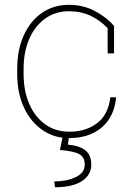

<svg xmlns="http://www.w3.org/2000/svg" viewBox="-20 -558 568 790"><path d="M263.7 10.3Q203.1 10.3 154.8 -22.9Q106.4 -56.2 78.6 -115.5Q50.8 -174.8 50.8 -253.9V-274.4Q50.8 -353.5 77.9 -412.8Q105 -472.2 152.8 -505.1Q200.7 -538.1 262.7 -538.1Q322.3 -538.1 369.9 -512.9Q417.5 -487.8 449.2 -451.7V-338.4H422.9V-441.9Q391.6 -475.1 352.1 -493.4Q312.5 -511.7 263.2 -511.7Q207.5 -511.7 165.5 -481.4Q123.5 -451.2 100.3 -397.7Q77.1 -344.2 77.1 -274.4V-253.9Q77.1 -183.6 100.6 -129.9Q124 -76.2 166.3 -46.1Q208.5 -16.1 265.1 -16.1Q333 -16.1 379.2 -50.8Q425.3 -85.4 434.1 -157.7H456.5L457.5 -154.8Q451.7 -100.6 425.8 -63.7Q399.9 -26.9 358.6 -8.3Q317.4 10.3 263.7 10.3ZM206.5 212.4 203.1 188.5Q253.9 188.5 291.3 170.9Q328.6 153.3 328.6 119.6Q328.6 88.4 306.4 76.2Q284.2 64 226.6 59.1L238.8 0H264.6L259.3 37.1Q303.7 40.5 329.6 59.3Q355.5 78.1 355.5 119.6Q355.5 162.1 316.9 187.3Q278.3 212.4 206.5 212.4Z"/></svg>

Font: Roboto Slab LO Thin
Style: Regular
Weight: 250
Designer: Google
Version: Version 2.00;September 28, 2018;FontCreator 11.5.0.2427 64-b